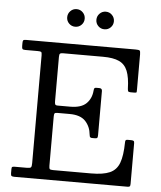

<svg xmlns="http://www.w3.org/2000/svg" viewBox="-61 -995 881 1048"><g transform="rotate(5 379.0 -471.0)"><path d="M123 -695C133.3 -695 140 -694.1 143 -692.2C146 -690.4 147.5 -684.3 147.5 -674V-83C147.5 -70.7 146.1 -62.9 143.2 -59.8C140.4 -56.6 132.8 -55 120.5 -55H55.5C48.8 -55 44.2 -54.3 41.5 -53C38.8 -51.7 37.5 -47.7 37.5 -41V-18C37.5 -10 39 -5 42 -3C45 -1 50.2 0 57.5 0H676.5C683.2 0 687.5 -1.1 689.5 -3.2C691.5 -5.4 692.5 -10 692.5 -17V-240C692.5 -246.7 690.9 -250.8 687.8 -252.5C684.6 -254.2 679.8 -255 673.5 -255H654.5C650.2 -255 647.1 -254 645.2 -252C643.4 -250 642.5 -245.7 642.5 -239C641.8 -191 636.5 -153.7 626.5 -127C616.5 -100.3 599.3 -81.7 575 -71C550.7 -60.3 516.5 -55 472.5 -55H264.5C254.8 -55 248.8 -56.3 246.2 -59C243.8 -61.7 242.5 -67.7 242.5 -77V-346C242.5 -355 243.5 -360.9 245.5 -363.8C247.5 -366.6 252.8 -368 261.5 -368H327.5C367.2 -368 396.2 -358.2 414.8 -338.5C433.2 -318.8 443.8 -294.3 446.5 -265C447.2 -257.3 448.8 -252.6 451.5 -250.8C454.2 -248.9 457 -248 460 -248H476.5C483.8 -248 488.3 -249.3 490 -252C491.7 -254.7 492.5 -260 492.5 -268V-508C492.5 -518 487.3 -523 477 -523H460.5C455.5 -523 452.2 -522 450.5 -520C448.8 -518 447.7 -513.7 447 -507C444.7 -477.7 434.2 -453.8 415.5 -435.5C396.8 -417.2 367.5 -408 327.5 -408H259.5C251.5 -408 246.7 -409.8 245 -413.5C243.3 -417.2 242.5 -422.7 242.5 -430V-673C242.5 -682.7 243.9 -688.8 246.8 -691.2C249.6 -693.8 255.5 -695 264.5 -695H482.5C519.8 -695 549.2 -690.1 570.5 -680.2C591.8 -670.4 607.2 -653.8 616.8 -630.2C626.2 -606.8 631.5 -574.7 632.5 -534C632.8 -527.7 633.8 -522.9 635.2 -519.8C636.8 -516.6 641.2 -515 648.5 -515H668.5C677.2 -515 681.7 -516.3 682 -519C682.3 -521.7 682.5 -527 682.5 -535V-726C682.5 -737.7 680.9 -744.6 677.8 -746.8C674.6 -748.9 667.2 -750 655.5 -750H54.5C47.2 -750 42.5 -748.8 40.5 -746.2C38.5 -743.8 37.5 -738.7 37.5 -731V-716C37.5 -708.3 38.4 -702.9 40.2 -699.8C42.1 -696.6 47.2 -695 55.5 -695ZM476.5 -845C489.8 -845 501.2 -849.7 510.5 -859C519.8 -868.3 524.5 -879.7 524.5 -893C524.5 -906.3 519.8 -917.8 510.5 -927.2C501.2 -936.8 489.8 -941.5 476.5 -941.5C463.2 -941.5 451.8 -936.8 442.5 -927.2C433.2 -917.8 428.5 -906.3 428.5 -893C428.5 -879.7 433.2 -868.3 442.5 -859C451.8 -849.7 463.2 -845 476.5 -845ZM316.5 -845C329.8 -845 341.2 -849.7 350.5 -859C359.8 -868.3 364.5 -879.7 364.5 -893C364.5 -906.3 359.8 -917.8 350.5 -927.2C341.2 -936.8 329.8 -941.5 316.5 -941.5C303.2 -941.5 291.8 -936.8 282.5 -927.2C273.2 -917.8 268.5 -906.3 268.5 -893C268.5 -879.7 273.2 -868.3 282.5 -859C291.8 -849.7 303.2 -845 316.5 -845Z"/></g></svg>

Font: Besley*
Style: Regular
Weight: 400
Designer: Owen Earl
Foundry: indestructible type*
Version: Version 3.000; ttfautohint (v1.8.3)